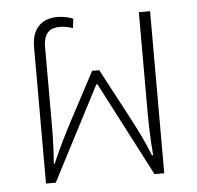

<svg xmlns="http://www.w3.org/2000/svg" viewBox="-45 -602 665 647"><g transform="rotate(-5 287.5 -278.0)"><path d="M85 0H118L283 -318H287L452 0H485V-548H447V-217C447 -175 448 -123 453 -64H449C430 -112 411 -150 383 -203L297 -365H273L187 -203C166 -163 143 -118 120 -64H117C122 -123 122 -175 122 -217V-457C122 -508 145 -522 178 -522C192 -522 209 -518 221 -514L225 -545C214 -551 191 -556 172 -556C130 -556 85 -535 85 -462Z"/></g></svg>

Font: Noto Sans Thai SemCond ExtLt
Style: Regular
Weight: 200
Width: 4
Designer: Monotype Design Team
Foundry: Monotype Imaging Inc.
Version: Version 2.002